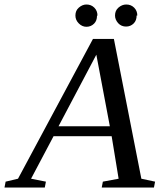

<svg xmlns="http://www.w3.org/2000/svg" viewBox="-75 -833 709 853"><path d="M129 -26 124 0H-55L-50 -26L5 -39L338 -660H431L553 -39L614 -26L609 0H377L382 -26L452 -39L421 -228H163L63 -39ZM353 -590 185 -272H413ZM535 -764H532Q532 -742 519 -729Q505 -715 485 -715Q464 -715 450 -730Q436 -746 436 -764Q436 -786 451 -799Q467 -813 486 -813Q507 -813 521 -799Q535 -785 535 -764ZM358 -764 356 -763Q356 -741 343 -728Q329 -714 309 -714Q290 -714 275 -729Q260 -744 260 -764Q260 -786 275 -799Q291 -813 309 -813Q330 -813 344 -799Q358 -785 358 -764Z"/></svg>

Font: Libra Serif Modern
Style: Italic
Weight: 400
Italic angle: -12°
Designer: Stefan Peev, Context Ltd
Foundry: Stefan Peev, Context Ltd
Version: Version 1.000